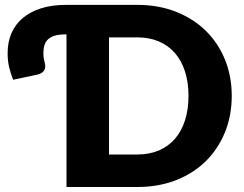

<svg xmlns="http://www.w3.org/2000/svg" viewBox="-20 -748 976 768"><path d="M907 -364.5Q907 -285.5 879.8 -218.8Q852.5 -152 803 -103.2Q753.5 -54.5 683.8 -27.2Q614 0 529 0H246V-610.5H244Q218 -610.5 200.8 -605.8Q183.5 -601 173 -591.5Q162.5 -582 158 -567.8Q153.5 -553.5 153.5 -534.5Q153.5 -521.5 155.8 -511Q158 -500.5 159 -496.5Q161 -489.5 161 -482.5Q161 -475.5 158.2 -469.2Q155.5 -463 149 -458Q142.5 -453 131 -450L32.5 -429Q22 -456 16.2 -480.5Q10.5 -505 10.5 -536Q10.5 -580 26 -615.5Q41.5 -651 71.2 -676Q101 -701 144.5 -714.8Q188 -728.5 244 -728.5H529Q614 -728.5 683.8 -701Q753.5 -673.5 803 -625Q852.5 -576.5 879.8 -509.8Q907 -443 907 -364.5ZM734 -364.5Q734 -418.5 720 -462Q706 -505.5 679.8 -535.8Q653.5 -566 615.5 -582.2Q577.5 -598.5 529 -598.5H416V-130H529Q577.5 -130 615.5 -146.2Q653.5 -162.5 679.8 -192.8Q706 -223 720 -266.5Q734 -310 734 -364.5Z"/></svg>

Font: Lato Black
Style: Regular
Weight: 900
Designer: Lukasz Dziedzic
Foundry: tyPoland Lukasz Dziedzic
Version: Version 2.007; 2014-02-27